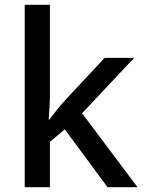

<svg xmlns="http://www.w3.org/2000/svg" viewBox="-20 -780 599 800"><path d="M188 -380V-760H83V0H188V-189L250 -241L428 0H553L322 -308L539 -539H416L251 -362C231 -341 201 -302 186 -282H183C185 -312 188 -353 188 -380Z"/></svg>

Font: Noto Sans Gujarati UI Medium
Style: Regular
Weight: 500
Designer: Jelle Bosma - Monotype Design Team, Universal Thirst
Foundry: Monotype Imaging Inc.
Version: Version 2.106